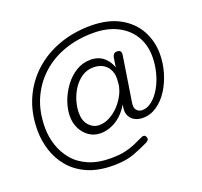

<svg xmlns="http://www.w3.org/2000/svg" viewBox="-145 -876 1263 1203"><g transform="rotate(-20 486.0 -274.0)"><path d="M689 -55Q659 -55 636 -67Q613 -79 601.5 -101.5Q590 -124 594 -153L603 -222L617 -220Q596 -166 562.5 -129Q529 -92 488.5 -73.5Q448 -55 408 -55Q365 -55 332 -77.5Q299 -100 280 -137Q261 -174 261 -220Q261 -267 279 -317.5Q297 -368 329.5 -412Q362 -456 406 -483Q450 -510 502 -510Q562 -510 598.5 -472.5Q635 -435 643 -381L624 -331L646 -475Q648 -486 655 -494Q662 -502 677 -502Q694 -502 700 -493Q706 -484 703 -466L656 -166Q651 -132 666 -117Q681 -102 700 -102Q736 -102 767.5 -127.5Q799 -153 823.5 -195.5Q848 -238 861.5 -290.5Q875 -343 875 -396Q875 -475 838.5 -535Q802 -595 734.5 -628.5Q667 -662 576 -662Q473 -662 385 -631.5Q297 -601 231 -541.5Q165 -482 127.5 -398Q90 -314 90 -206Q90 -147 108.5 -90Q127 -33 165.5 13.5Q204 60 266 87Q328 114 414 114Q469 114 507.5 105.5Q546 97 577 83.5Q608 70 639 55Q647 51 655.5 52.5Q664 54 669 66Q677 86 653 98Q610 119 554 140.5Q498 162 414 162Q313 162 242 130.5Q171 99 126.5 46Q82 -7 61 -72.5Q40 -138 40 -206Q40 -323 81.5 -416Q123 -509 196.5 -575Q270 -641 367 -675.5Q464 -710 576 -710Q690 -710 768 -667.5Q846 -625 885.5 -553.5Q925 -482 925 -396Q925 -335 907.5 -274.5Q890 -214 858.5 -164.5Q827 -115 783.5 -85Q740 -55 689 -55ZM417 -106Q452 -106 487 -124.5Q522 -143 551 -174.5Q580 -206 598.5 -244.5Q617 -283 618 -323Q623 -364 610 -394.5Q597 -425 569.5 -442Q542 -459 504 -459Q461 -459 427 -436.5Q393 -414 369 -377.5Q345 -341 333 -299.5Q321 -258 321 -222Q321 -167 349.5 -136.5Q378 -106 417 -106Z"/></g></svg>

Font: Quicksand Light
Style: Regular
Weight: 400
Version: Version 3.004